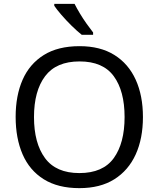

<svg xmlns="http://www.w3.org/2000/svg" viewBox="-20 -964 821 994"><path d="M720 -358Q720 -247 682.5 -164.5Q645 -82 572 -36Q499 10 391 10Q280 10 206.5 -36Q133 -82 97 -165Q61 -248 61 -359Q61 -469 97 -551Q133 -633 206.5 -679Q280 -725 392 -725Q499 -725 572 -679.5Q645 -634 682.5 -551.5Q720 -469 720 -358ZM156 -358Q156 -223 213 -145.5Q270 -68 391 -68Q513 -68 569 -145.5Q625 -223 625 -358Q625 -493 569 -569.5Q513 -646 392 -646Q271 -646 213.5 -569.5Q156 -493 156 -358ZM366 -944Q377 -922 393.5 -894.5Q410 -867 428.5 -841Q447 -815 462 -796V-784H403Q380 -802 351 -830.5Q322 -859 297.5 -887.5Q273 -916 261 -934V-944Z"/></svg>

Font: Noto Sans Phoenician
Style: Regular
Weight: 400
Designer: Monotype Design Team
Foundry: Monotype Imaging Inc.
Version: Version 2.001; ttfautohint (v1.8.4.7-5d5b)